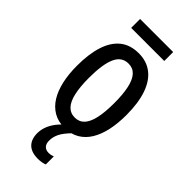

<svg xmlns="http://www.w3.org/2000/svg" viewBox="-283 -737 1018 1018"><g transform="rotate(45 226.0 -228.0)"><path d="M411.6 -270Q411.6 -208.5 400.6 -157.2Q389.6 -106 366.9 -68.6Q344.2 -31.2 309.1 -10.7Q273.9 9.8 225.1 9.8Q179.2 9.8 144.5 -10.5Q109.9 -30.8 86.9 -67.9Q64 -105 52.5 -156.5Q41 -208 41 -270Q41 -357.4 60.8 -419.7Q80.6 -481.9 121.6 -515.4Q162.6 -548.8 227.1 -548.8Q285.6 -548.8 326.9 -517.1Q368.2 -485.4 389.9 -423.3Q411.6 -361.3 411.6 -270ZM131.3 -269.5Q131.3 -203.1 141.4 -158Q151.4 -112.8 172.6 -90.1Q193.8 -67.4 227.1 -67.4Q259.8 -67.4 280.5 -89.6Q301.3 -111.8 311.3 -157Q321.3 -202.1 321.3 -270Q321.3 -336.9 311.3 -381.8Q301.3 -426.8 280.5 -449.2Q259.8 -471.7 226.6 -471.7Q176.3 -471.7 153.8 -421.4Q131.3 -371.1 131.3 -269.5ZM350.6 -682.1V-615.2H102.5V-682.1ZM217.3 114.7Q217.3 138.2 228.8 150.6Q240.2 163.1 261.2 163.1Q272.9 163.1 280.8 160.9Q288.6 158.7 294.4 156.7V216.8Q285.2 220.7 272.5 223.1Q259.8 225.6 243.7 225.6Q194.3 225.6 169.7 201.2Q145 176.8 145 131.3Q145 106.4 154.3 81.3Q163.6 56.2 182.1 32.2Q200.7 8.3 227.5 -12.7L277.3 0Q243.7 34.2 230.5 60.5Q217.3 86.9 217.3 114.7Z"/></g></svg>

Font: Open Sans Condensed Medium
Style: Regular
Weight: 500
Width: 3
Designer: Monotype Design Team
Foundry: Monotype Imaging Inc.
Version: Version 3.000